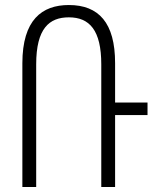

<svg xmlns="http://www.w3.org/2000/svg" viewBox="-20 -744 620 764"><path d="M69 0H124V-488C124 -631 176 -675 254 -675C336 -675 383 -624 383 -488V0H438V-286H567V-336H438V-493C438 -653 373 -724 254 -724C147 -724 69 -665 69 -492Z"/></svg>

Font: Noto Sans Armenian ExtraCondensed Light
Style: Regular
Weight: 300
Width: 2
Designer: Monotype Design Team
Foundry: Monotype Imaging Inc.
Version: Version 2.008